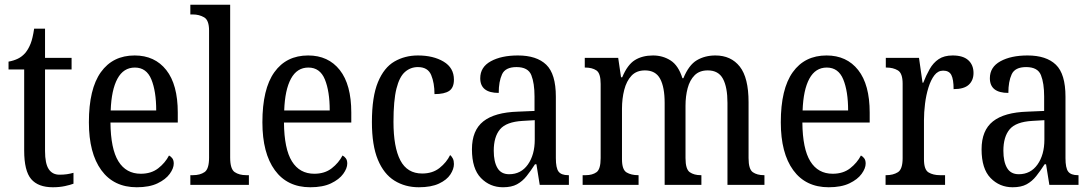

<svg xmlns="http://www.w3.org/2000/svg" viewBox="-20 -780 4606 810"><path d="M203 10Q141 10 111.5 -24.5Q82 -59 82 -145V-487H16V-520Q38 -524 55.5 -532.5Q73 -541 87 -557Q100 -573 109 -595.5Q118 -618 124 -659H170V-536H282V-487H170V-143Q170 -90 185.5 -66.5Q201 -43 231 -43Q248 -43 262 -45Q276 -47 290 -51V-5Q277 0 254 5Q231 10 203 10Z M557 10Q460 10 407.5 -62Q355 -134 355 -264Q355 -405 405.5 -475.5Q456 -546 548 -546Q633 -546 681.5 -484.5Q730 -423 730 -305V-263H446Q447 -152 479.5 -99.5Q512 -47 574 -47Q618 -47 647.5 -70Q677 -93 693 -124Q701 -120 707 -112Q713 -104 713 -90Q713 -70 696 -46.5Q679 -23 644.5 -6.5Q610 10 557 10ZM639 -314Q639 -395 618.5 -445Q598 -495 549 -495Q501 -495 475.5 -448Q450 -401 447 -314Z M783 0V-41H794Q824 -41 843 -54Q862 -67 862 -115V-651Q862 -695 841 -707Q820 -719 794 -719H783V-760H951V-115Q951 -67 970 -54Q989 -41 1019 -41H1030V0Z M1289 10Q1192 10 1139.5 -62Q1087 -134 1087 -264Q1087 -405 1137.5 -475.5Q1188 -546 1280 -546Q1365 -546 1413.5 -484.5Q1462 -423 1462 -305V-263H1178Q1179 -152 1211.5 -99.5Q1244 -47 1306 -47Q1350 -47 1379.5 -70Q1409 -93 1425 -124Q1433 -120 1439 -112Q1445 -104 1445 -90Q1445 -70 1428 -46.5Q1411 -23 1376.5 -6.5Q1342 10 1289 10ZM1371 -314Q1371 -395 1350.5 -445Q1330 -495 1281 -495Q1233 -495 1207.5 -448Q1182 -401 1179 -314Z M1747 10Q1689 10 1644 -18Q1599 -46 1574 -106.5Q1549 -167 1549 -265Q1549 -372 1574.5 -433.5Q1600 -495 1644 -520.5Q1688 -546 1743 -546Q1808 -546 1851.5 -520Q1895 -494 1895 -444Q1895 -410 1875 -396.5Q1855 -383 1813 -383Q1813 -430 1799 -463.5Q1785 -497 1743 -497Q1712 -497 1688.5 -476.5Q1665 -456 1652.5 -406Q1640 -356 1640 -266Q1640 -159 1669 -103.5Q1698 -48 1761 -48Q1805 -48 1834.5 -71.5Q1864 -95 1879 -126Q1886 -120 1890.5 -111Q1895 -102 1895 -88Q1895 -67 1880 -44Q1865 -21 1832 -5.5Q1799 10 1747 10Z M2102 10Q2047 10 2009 -29Q1971 -68 1971 -150Q1971 -230 2019 -268Q2067 -306 2165 -309L2235 -312V-373Q2235 -429 2221.5 -463Q2208 -497 2159 -497Q2112 -497 2098 -466.5Q2084 -436 2084 -388Q2006 -388 2006 -450Q2006 -497 2050.5 -521.5Q2095 -546 2165 -546Q2244 -546 2284.5 -507Q2325 -468 2325 -372V-113Q2325 -71 2336.5 -56Q2348 -41 2377 -41H2380V0H2257L2243 -87H2237Q2219 -59 2201.5 -37Q2184 -15 2161 -2.5Q2138 10 2102 10ZM2128 -45Q2178 -45 2207 -86Q2236 -127 2236 -191V-273L2185 -270Q2116 -266 2089.5 -234.5Q2063 -203 2063 -144Q2063 -98 2078.5 -71.5Q2094 -45 2128 -45Z M2438 0V-41H2451Q2479 -41 2496.5 -53.5Q2514 -66 2514 -113V-426Q2514 -471 2496 -483Q2478 -495 2449 -495H2447V-536H2588L2600 -454H2605Q2627 -507 2658.5 -526.5Q2690 -546 2735 -546Q2776 -546 2809 -525Q2842 -504 2859 -450H2863Q2886 -506 2920 -526Q2954 -546 2998 -546Q3064 -546 3101 -499Q3138 -452 3138 -349V-113Q3138 -66 3156 -53.5Q3174 -41 3203 -41H3205V0H3049V-346Q3049 -412 3030 -447.5Q3011 -483 2966 -483Q2931 -483 2910.5 -462.5Q2890 -442 2881 -408Q2872 -374 2872 -334V-113Q2872 -66 2890 -53.5Q2908 -41 2936 -41H2939V0H2784V-346Q2784 -412 2765 -447.5Q2746 -483 2701 -483Q2665 -483 2644 -460.5Q2623 -438 2613.5 -401Q2604 -364 2604 -321V-108Q2604 -64 2623.5 -52.5Q2643 -41 2672 -41H2674V0Z M3476 10Q3379 10 3326.5 -62Q3274 -134 3274 -264Q3274 -405 3324.5 -475.5Q3375 -546 3467 -546Q3552 -546 3600.5 -484.5Q3649 -423 3649 -305V-263H3365Q3366 -152 3398.5 -99.5Q3431 -47 3493 -47Q3537 -47 3566.5 -70Q3596 -93 3612 -124Q3620 -120 3626 -112Q3632 -104 3632 -90Q3632 -70 3615 -46.5Q3598 -23 3563.5 -6.5Q3529 10 3476 10ZM3558 -314Q3558 -395 3537.5 -445Q3517 -495 3468 -495Q3420 -495 3394.5 -448Q3369 -401 3366 -314Z M3716 0V-41H3719Q3748 -41 3768 -53.5Q3788 -66 3788 -113V-427Q3788 -471 3768 -483Q3748 -495 3720 -495H3717V-536H3857L3872 -431H3875Q3887 -462 3902 -488.5Q3917 -515 3940 -530.5Q3963 -546 3999 -546Q4043 -546 4065 -526Q4087 -506 4087 -472Q4087 -441 4067 -422.5Q4047 -404 4003 -404Q4003 -445 3993.5 -463.5Q3984 -482 3959 -482Q3937 -482 3922 -462.5Q3907 -443 3897 -411Q3887 -379 3882.5 -342.5Q3878 -306 3878 -273V-108Q3878 -64 3897.5 -52.5Q3917 -41 3945 -41H3967V0Z M4252 10Q4197 10 4159 -29Q4121 -68 4121 -150Q4121 -230 4169 -268Q4217 -306 4315 -309L4385 -312V-373Q4385 -429 4371.5 -463Q4358 -497 4309 -497Q4262 -497 4248 -466.5Q4234 -436 4234 -388Q4156 -388 4156 -450Q4156 -497 4200.5 -521.5Q4245 -546 4315 -546Q4394 -546 4434.5 -507Q4475 -468 4475 -372V-113Q4475 -71 4486.5 -56Q4498 -41 4527 -41H4530V0H4407L4393 -87H4387Q4369 -59 4351.5 -37Q4334 -15 4311 -2.5Q4288 10 4252 10ZM4278 -45Q4328 -45 4357 -86Q4386 -127 4386 -191V-273L4335 -270Q4266 -266 4239.5 -234.5Q4213 -203 4213 -144Q4213 -98 4228.5 -71.5Q4244 -45 4278 -45Z"/></svg>

Font: Noto Serif Hebrew Condensed
Style: Regular
Weight: 400
Width: 3
Designer: Monotype Design Team
Foundry: Monotype Imaging Inc.
Version: Version 2.004; ttfautohint (v1.8.4.7-5d5b)